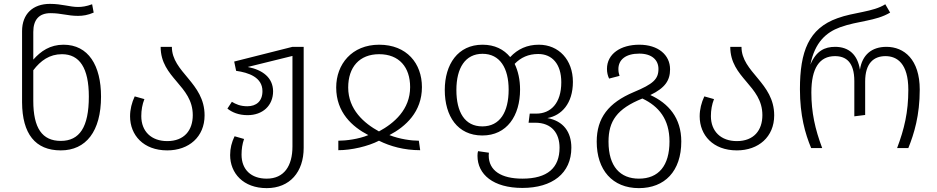

<svg xmlns="http://www.w3.org/2000/svg" viewBox="-20 -765 4841 992"><path d="M308 -534C239 -534 191 -501 152 -457V-600C152 -662 181 -697 241 -697C297 -697 329 -683 383 -683C409 -683 434 -687 464 -700L456 -743C426 -732 404 -729 383 -729C340 -729 300 -745 238 -745C150 -745 94 -693 94 -604V-236C95 -74 162 12 294 12C424 12 502 -86 502 -266C502 -426 437 -534 308 -534ZM294 -37C198 -37 152 -103 152 -244V-402C190 -452 236 -485 300 -485C391 -485 439 -414 439 -266C439 -108 391 -37 294 -37Z M868 -523H810C810 -361 976 -324 976 -170C976 -92 932 -36 844 -36C762 -36 710 -86 710 -165C710 -196 715 -225 726 -253L676 -267C661 -235 652 -200 652 -164C652 -67 721 12 844 12C956 12 1037 -58 1037 -169C1037 -338 868 -391 868 -523Z M1491 -523 1190 -447 1200 -399C1264 -390 1336 -366 1336 -294C1336 -242 1304 -216 1258 -216C1221 -216 1198 -227 1178 -239L1155 -204C1178 -185 1213 -170 1259 -170C1337 -170 1391 -219 1391 -294C1390 -364 1337 -404 1260 -419L1491 -476V-8C1491 92 1448 158 1358 158C1278 158 1228 112 1228 34C1228 6 1232 -22 1241 -47L1192 -61C1177 -30 1169 1 1169 36C1169 130 1237 207 1358 207C1478 207 1549 123 1549 -1V-523Z M1717 -313C1717 -184 1800 -110 1883 -67C1833 -46 1767 -38 1728 -38V11C1796 11 1882 -9 1938 -38C1996 -9 2068 11 2151 11L2144 -38C2106 -38 2045 -46 1992 -67C2076 -111 2160 -187 2160 -315C2160 -437 2082 -534 1939 -534C1798 -534 1717 -433 1717 -313ZM1779 -313C1779 -418 1837 -485 1939 -485C2042 -485 2099 -418 2099 -315C2099 -199 2016 -128 1938 -86C1861 -128 1779 -199 1779 -313Z M2808 -155C2881 -168 2940 -230 2940 -342C2940 -456 2867 -534 2764 -534C2704 -534 2655 -512 2616 -470C2583 -510 2536 -534 2473 -534C2346 -534 2278 -433 2278 -300C2278 -165 2344 -65 2472 -65C2599 -65 2667 -167 2667 -302C2667 -353 2657 -398 2639 -435C2671 -468 2710 -486 2761 -486C2832 -486 2880 -435 2880 -340C2880 -231 2825 -178 2751 -178H2717L2711 -131H2745C2832 -131 2871 -75 2871 -2C2871 102 2809 158 2679 158C2570 158 2505 117 2505 38C2505 32 2506 28 2506 24L2450 16C2448 21 2447 30 2447 40C2447 136 2528 206 2679 206C2833 206 2932 131 2932 -2C2932 -83 2891 -140 2808 -155ZM2472 -112C2381 -112 2338 -186 2338 -300C2338 -414 2384 -487 2473 -487C2563 -487 2608 -413 2608 -302C2608 -186 2563 -112 2472 -112Z M3340 -274C3417 -311 3442 -350 3442 -407C3442 -481 3381 -534 3283 -534C3187 -534 3116 -487 3116 -409C3116 -390 3120 -374 3127 -359L3181 -373C3178 -382 3175 -393 3175 -408C3175 -456 3212 -488 3283 -488C3349 -488 3382 -454 3382 -409C3382 -356 3355 -331 3254 -289C3124 -234 3063 -156 3063 -33C3063 113 3144 207 3281 207C3414 207 3500 120 3500 -34C3500 -156 3434 -231 3340 -274ZM3281 158C3185 158 3124 96 3124 -33C3124 -139 3167 -203 3299 -256C3383 -216 3439 -150 3439 -34C3439 91 3383 158 3281 158Z M3811 -523H3753C3753 -361 3919 -324 3919 -170C3919 -92 3875 -36 3787 -36C3705 -36 3653 -86 3653 -165C3653 -196 3658 -225 3669 -253L3619 -267C3604 -235 3595 -200 3595 -164C3595 -67 3664 12 3787 12C3899 12 3980 -58 3980 -169C3980 -338 3811 -391 3811 -523Z M4171 0H4228C4191 -98 4172 -185 4172 -287C4172 -413 4214 -475 4294 -475C4351 -475 4394 -444 4394 -346V-164L4450 -171V-344C4450 -438 4494 -475 4555 -475C4614 -475 4673 -438 4673 -301C4673 -185 4652 -98 4615 0H4673C4703 -74 4732 -169 4732 -302C4732 -458 4651 -523 4560 -523C4484 -523 4435 -482 4423 -405C4411 -482 4366 -523 4295 -523C4242 -523 4197 -503 4167 -431C4190 -547 4249 -598 4320 -624C4413 -658 4504 -655 4579 -700L4554 -743C4492 -703 4391 -702 4307 -671C4158 -618 4113 -499 4113 -304C4113 -169 4140 -74 4171 0Z"/></svg>

Font: FiraGO Light
Style: Regular
Weight: 300
Designer: bBox Type
Foundry: bBox Type GmbH
Version: Version 1.001;PS 001.001;hotconv 1.0.88;makeotf.lib2.5.64775